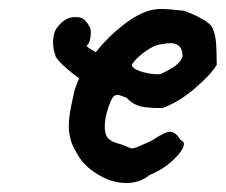

<svg xmlns="http://www.w3.org/2000/svg" viewBox="-20 -414 502 427"><path d="M462 -270Q450 -249 414 -218Q378 -187 342 -174Q314 -173 295 -177Q276 -181 261 -197Q257 -198 251 -200.5Q245 -203 241 -203Q234 -203 229 -194.5Q224 -186 217 -162Q213 -146 213 -132Q213 -115 220 -107Q227 -99 242 -95Q251 -93 260.5 -88.5Q270 -84 274 -84Q280 -84 292 -90Q309 -97 315 -100Q321 -103 331 -110Q334 -112 343 -116.5Q352 -121 359 -121Q366 -121 374 -113Q377 -110 379 -106.5Q381 -103 384 -101Q389 -99 389 -94Q389 -81 366 -59Q343 -37 313 -25Q291 -7 261 -7Q228 -7 196 -27Q164 -47 150 -75Q133 -101 133 -135Q133 -158 143 -200Q145 -215 156 -240Q140 -251 124 -265.5Q108 -280 104 -288Q98 -305 98 -319Q98 -342 108 -354Q125 -376 146 -376Q156 -376 162 -374Q172 -369 180 -353Q182 -349 182 -342Q182 -332 179.5 -323.5Q177 -315 173 -313Q170 -311 193 -298Q220 -332 253.5 -358Q287 -384 314 -391Q326 -394 339 -394Q354 -394 390 -390Q439 -371 451 -355Q459 -340 460.5 -318.5Q462 -297 462 -270ZM386 -289Q386 -318 359 -318Q349 -318 343 -316Q329 -316 312 -305.5Q295 -295 283 -282.5Q271 -270 274 -267Q278 -259 298.5 -253.5Q319 -248 336 -249Q382 -269 386 -289Z"/></svg>

Font: Caveat
Style: Bold
Weight: 700
Designer: Pablo Impallari
Foundry: Pablo Impallari
Version: Version 1.500; ttfautohint (v1.6)